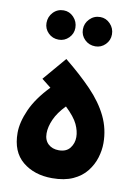

<svg xmlns="http://www.w3.org/2000/svg" viewBox="-86 -819 625 878"><g transform="rotate(10 226.5 -379.5)"><path d="M218 3Q135 3 81 -41.5Q27 -86 27 -174Q27 -223 53.5 -282.5Q80 -342 139 -403L96 -437L188 -545Q260 -487 313 -432Q366 -377 394 -319Q422 -261 422 -195Q422 -162 411.5 -127.5Q401 -93 377.5 -63Q354 -33 314.5 -15Q275 3 218 3ZM226 -128Q261 -128 278 -150Q295 -172 295 -201Q295 -229 280.5 -260Q266 -291 224 -331Q189 -295 173.5 -260Q158 -225 158 -195Q158 -163 177 -145.5Q196 -128 226 -128ZM138 -626Q109 -626 89.5 -645.5Q70 -665 70 -692Q70 -721 89.5 -741.5Q109 -762 138 -762Q165 -762 184.5 -741.5Q204 -721 204 -692Q204 -665 184.5 -645.5Q165 -626 138 -626ZM308 -625Q279 -625 259 -644.5Q239 -664 239 -692Q239 -720 259 -740.5Q279 -761 308 -761Q335 -761 354.5 -740.5Q374 -720 374 -692Q374 -664 354.5 -644.5Q335 -625 308 -625Z"/></g></svg>

Font: Noto Sans Arabic SemCond
Style: Bold
Weight: 700
Width: 4
Designer: Monotype Design Team, Nadine Chahine, Nizar Qandah and Khaled Hosny
Foundry: Monotype Imaging Inc.
Version: Version 2.012; ttfautohint (v1.8.4.7-5d5b)